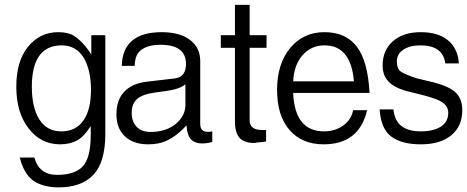

<svg xmlns="http://www.w3.org/2000/svg" viewBox="-20 -603 1970 810"><path d="M240.2 -411.6C281.2 -411.6 312 -394 333 -359.4C353.5 -324.7 363.8 -279.8 363.8 -223.6C363.8 -167.5 353 -124.5 331.5 -94.2C310.5 -64 279.3 -48.8 238.8 -48.8C198.2 -48.8 167.5 -65.4 146 -99.1C125 -132.8 114.3 -178.7 114.3 -236.8C114.3 -353 156.2 -411.6 240.2 -411.6ZM125 61.5H63.5C74.7 107.4 93.8 140.1 120.6 159.2C147.5 177.7 183.1 187.5 228 187.5C291.5 187.5 340.3 169.9 373.5 134.8C407.2 99.6 424.3 42 424.3 -38.1V-454.6H365.2V-373C343.3 -407.7 318.8 -434.1 292 -452.1C276.4 -461.9 254.4 -467.3 225.6 -467.3C174.3 -467.3 131.8 -446.8 98.6 -406.2C65.4 -365.7 48.8 -309.6 48.8 -236.8C48.8 -164.6 65.9 -106 100.6 -61.5C134.8 -16.6 179.2 5.9 233.4 5.9C260.7 5.9 284.2 0.5 303.7 -9.8C323.7 -20 343.3 -40.5 362.8 -71.3V-33.2C362.8 30.3 351.6 74.2 329.6 98.6C307.1 122.6 271 134.8 220.7 134.8C170.4 134.8 138.2 110.4 125 61.5Z M762.2 -247.1V-160.2C762.2 -129.4 748.5 -102.5 721.2 -80.1C693.8 -57.6 658.2 -46.4 614.3 -46.4C590.3 -46.4 571.3 -53.2 557.1 -67.4C543 -81.5 535.6 -101.6 535.6 -127C535.6 -152.3 543.5 -172.4 559.1 -186C574.7 -199.2 600.6 -208.5 636.7 -212.9C672.9 -217.3 699.7 -221.7 716.8 -226.1C734.4 -230.5 749.5 -237.3 762.2 -247.1ZM875.5 -3.9V-48.8C868.7 -47.4 863.8 -46.9 860.4 -46.9H855.5C835 -46.9 824.7 -58.1 824.7 -80.1V-345.7C824.7 -382.8 810.5 -412.6 781.7 -434.6C752.9 -456.1 713.4 -467.3 662.6 -467.3C552.7 -467.3 496.1 -419.9 493.7 -325.2H548.3C548.8 -358.9 559.1 -381.8 578.6 -394.5C598.1 -407.7 624.5 -414.1 656.7 -414.1C728.5 -414.1 764.6 -387.2 764.6 -333.5C764.6 -297.4 749.5 -276.9 720.2 -272.5L599.1 -258.3C557.6 -253.4 525.9 -239.3 503.9 -215.8C481.9 -192.9 471.2 -161.1 471.2 -121.1C471.2 -81.5 482.9 -50.3 506.8 -27.8C530.8 -5.4 563.5 5.9 604.5 5.9C620.6 5.9 635.3 4.4 647.9 2C688.5 -6.3 728 -31.2 766.6 -74.2C769 -44.4 775.9 -23.9 787.1 -13.7C805.2 3.4 834.5 6.8 875.5 -3.9Z M1102.5 -5.9V-54.7H1084.5C1050.3 -54.7 1033.2 -68.4 1033.2 -96.7V-401.4H1104.5V-454.6H1033.2V-582.5H971.2V-454.6H911.6V-401.4H971.2V-90.8C971.2 -59.6 977.5 -36.6 990.2 -22C1002.9 -7.3 1023.4 0 1051.3 0H1057.6C1058.1 0 1060.1 -0.5 1064 -2C1069.8 -2 1082.5 -3.4 1102.5 -5.9Z M1473.1 -259.8H1216.8C1219.2 -306.2 1232.4 -342.8 1256.3 -370.1C1280.8 -397.9 1311.5 -411.6 1349.6 -411.6C1423.3 -411.6 1464.8 -360.8 1473.1 -259.8ZM1528.8 -138.2H1469.7C1464.8 -111.8 1451.2 -90.3 1428.2 -73.7C1405.3 -57.1 1377.9 -48.8 1347.2 -48.8C1264.6 -48.8 1221.2 -103 1216.8 -210.9H1539.1C1534.2 -301.3 1516.1 -366.7 1484.9 -406.7C1454.1 -447.3 1408.2 -467.3 1348.6 -467.3C1289.1 -467.3 1240.7 -444.8 1204.1 -400.4C1167.5 -356 1148.9 -297.4 1148.9 -224.1C1148.9 -150.9 1166.5 -94.2 1201.7 -54.2C1236.8 -14.2 1284.7 5.9 1345.2 5.9C1445.3 5.9 1506.3 -42 1528.8 -138.2Z M1884.3 -32.7C1915 -58.1 1930.2 -93.3 1930.2 -138.2C1930.2 -168.5 1921.9 -192.4 1904.8 -210.4C1887.7 -228 1856.9 -242.7 1812 -254.9L1738.3 -272.5C1704.1 -283.7 1681.6 -293.5 1670.4 -301.3C1659.7 -309.1 1654.3 -323.2 1654.3 -344.2C1654.3 -364.7 1663.1 -381.3 1681.6 -393.6C1699.7 -405.3 1723.6 -411.6 1752.9 -411.6C1817.4 -411.6 1852.5 -386.2 1858.4 -335.4H1916C1912.6 -378.9 1897 -411.6 1869.1 -433.6C1841.8 -456.1 1803.2 -467.3 1754.9 -467.3C1706.1 -467.3 1667 -454.6 1637.7 -429.2C1608.9 -403.8 1594.2 -370.1 1594.2 -327.6C1594.2 -299.3 1602.1 -276.9 1617.7 -260.3C1633.3 -243.2 1658.2 -229.5 1691.9 -219.7L1777.8 -198.2C1794.9 -193.4 1809.1 -188.5 1820.3 -184.1C1854 -171.9 1871.1 -152.8 1871.1 -127.4C1871.1 -101.6 1860.4 -82 1839.8 -68.8C1818.8 -55.7 1791 -48.8 1755.9 -48.8C1720.7 -48.8 1693.4 -56.2 1674.3 -70.8C1654.8 -85.4 1643.1 -109.4 1639.6 -141.6H1581.5C1585 -88.4 1600.6 -50.3 1629.4 -27.8C1658.2 -5.4 1700.2 5.9 1755.4 5.9C1810.5 5.9 1853.5 -6.8 1884.3 -32.7Z"/></svg>

Font: Meera New
Style: Regular
Weight: 400
Designer: Hussain K H
Foundry: RIT
Version: 1.4.1